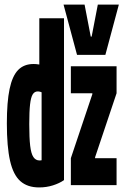

<svg xmlns="http://www.w3.org/2000/svg" viewBox="-20 -810 540 840"><path d="M151 10Q100 10 69 -17.5Q38 -45 24 -106.5Q10 -168 10 -270Q10 -364 22 -421Q34 -478 59.5 -504Q85 -530 127 -530Q150 -530 174 -522Q198 -514 219 -496L198 -380Q179 -397 167.5 -403.5Q156 -410 145 -410Q131 -410 123 -397Q115 -384 111.5 -353Q108 -322 108 -267Q108 -207 112 -172.5Q116 -138 126 -123Q136 -108 153 -108Q179 -108 198 -135L162 -70V-461H152V-730H260V-22Q240 -8 211.5 1Q183 10 151 10ZM290 0V-118L384 -398V-402H290V-520H490V-402L396 -122V-118H490V0ZM317 -570 258 -790H350L377 -650H381L408 -790H500L441 -570Z"/></svg>

Font: M PLUS 1 Code
Style: Regular
Weight: 400
Designer: Coji Morishita
Foundry: UNDERFOREST DESIGN
Version: Version 1.005